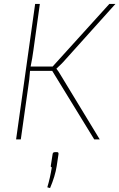

<svg xmlns="http://www.w3.org/2000/svg" viewBox="-20 -710 608 978"><path d="M268 -361V-359Q278 -347 287 -331L488 0H460L246 -349H133Q130 -305 123 -262L86 0H62L159 -690H183L150 -453Q145 -415 136 -371H248L537 -690H568L301 -393Q293 -384 268 -361ZM260 65H271Q279 65 278 75L269 135Q261 187 235 248L221 244Q235 198 244 142Q237 142 239 133L248 75Q249 65 260 65Z"/></svg>

Font: Ezarion Thin
Style: Italic
Weight: 250
Italic angle: -8°
Designer: Natanael Gama
Version: Version 1.001;PS 001.001;hotconv 1.0.70;makeotf.lib2.5.58329